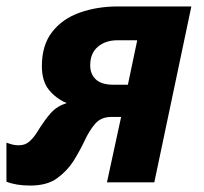

<svg xmlns="http://www.w3.org/2000/svg" viewBox="-30 -566 632 596"><path d="M64 10Q20 10 -10 -2V-123Q-2 -120 7.5 -117.5Q17 -115 28 -115Q48 -115 61 -126.5Q74 -138 84 -154Q110 -196 129 -216.5Q148 -237 177 -246Q144 -260 122 -287Q100 -314 100 -361Q100 -426 132 -467Q164 -508 218 -527Q272 -546 336 -546H564L449 0H302L346 -203H316Q284 -203 266 -182.5Q248 -162 233.5 -131Q219 -100 198 -66Q178 -35 147 -12.5Q116 10 64 10ZM322 -303H367L396 -441H334Q298 -441 274 -421Q250 -401 250 -363Q250 -336 267.5 -319.5Q285 -303 322 -303Z"/></svg>

Font: Noto IKEA Latin
Style: Bold Italic
Weight: 700
Italic angle: -12°
Designer: Monotype Design Team
Foundry: Monotype Imaging Inc.
Version: Version 1.0